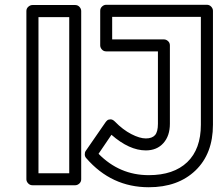

<svg xmlns="http://www.w3.org/2000/svg" viewBox="-20 -746 906 799"><path d="M89.8 0V-700.2Q89.8 -710.9 97.9 -718Q106 -725.1 115.2 -725.1H293Q303.7 -725.1 310.8 -717.3Q317.9 -709.5 317.9 -700.2V0Q317.9 10.7 310.1 17.8Q302.2 24.9 293 24.9H115.2Q104.5 24.9 97.2 17.1Q89.8 9.3 89.8 0ZM140.1 -24.9H268.1V-674.8H140.1ZM336.9 -118.2 418.9 -236.8Q421.9 -241.2 426.3 -245.1Q430.7 -249 439.7 -249.3Q448.7 -249.5 458 -240.2Q491.2 -206.1 526.4 -188Q561.5 -169.9 586.9 -169.9Q612.8 -169.9 625 -183.6Q637.2 -197.3 637.2 -231V-532.2H421.9Q411.1 -532.2 404.1 -540Q397 -547.9 397 -557.1V-701.2Q397 -711.9 404.8 -719Q412.6 -726.1 421.9 -726.1H840.8Q851.6 -726.1 858.9 -718.3Q866.2 -710.4 866.2 -701.2V-227.1Q866.2 -106.4 793.5 -36.6Q720.7 33.2 599.1 33.2Q443.8 33.2 338.9 -87.9Q333 -94.2 332.8 -103.3Q332.5 -112.3 336.9 -118.2ZM390.1 -106Q477.5 -17.1 599.1 -17.1Q702.6 -17.1 759.3 -71.3Q815.9 -125.5 815.9 -227.1V-675.8H446.8V-582H662.1Q671.4 -582 679.2 -575Q687 -567.9 687 -557.1V-231Q687 -180.7 659.9 -150.4Q632.8 -120.1 586.9 -120.1Q518.1 -120.1 443.8 -185.1Z"/></svg>

Font: Trueno Bold Outline
Style: Regular
Weight: 700
Width: 6
Designer: Julieta Ulanovsky
Foundry: Julieta Ulanovsky
Version: Version 3.001b | FøM Fix